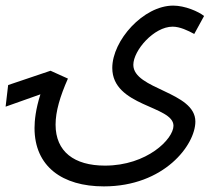

<svg xmlns="http://www.w3.org/2000/svg" viewBox="-75 -434 747 684"><path d="M48 22C48 159 147 230 295 230C510 230 621 82 621 -1C621 -108 400 -115 400 -203C400 -254 473 -339 540 -339C566 -339 595 -325 617 -313L652 -377C632 -393 584 -414 542 -414C436 -414 325 -290 325 -192C325 -54 543 -58 543 14C543 61 449 156 299 156C189 156 123 106 123 10C123 -37 139 -91 167 -154L105 -182L-46 -131L-55 -54L69 -98C52 -45 48 -4 48 22Z"/></svg>

Font: Noto Sans Arabic ExtCond
Style: Regular
Weight: 400
Width: 2
Designer: Monotype Design Team, Nadine Chahine, Nizar Qandah and Khaled Hosny
Foundry: Monotype Imaging Inc.
Version: Version 2.012